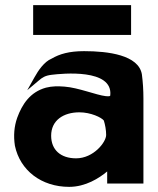

<svg xmlns="http://www.w3.org/2000/svg" viewBox="-20 -704 616 747"><path d="M181 -476C152 -464 129 -430 114 -403L86 -353L130 -390C145 -403 156 -410 181 -413C221 -418 420 -438 409 -333C409 -331 408 -328 391 -330C355 -334 285 -363 231 -367C205 -369 183 -369 159 -363C97 -346 66 -298 47 -246C35 -212 32 -176 38 -137C58 -41 141 23 249 23C313 23 366 -11 397 -37V10H538V-320C538 -354 536 -384 532 -415C519 -490 401 -505 307 -505C249 -505 212 -494 181 -476ZM276 -88C216 -88 179 -121 179 -176C179 -236 227 -267 289 -267C333 -267 375 -247 384 -235C389 -219 393 -198 393 -179C393 -151 344 -88 276 -88ZM490 -684H109V-568H490Z"/></svg>

Font: Bluebird
Style: SfBd
Weight: 700
Designer: Jasper
Foundry: Cannot Into Space Fonts
Version: Version 0.98